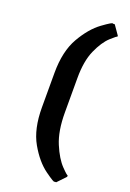

<svg xmlns="http://www.w3.org/2000/svg" viewBox="-153 -704 614 906"><g transform="rotate(20 154.5 -251.5)"><path d="M249 -649H259L291 -603L290 -597Q290 -602 259.5 -574Q229 -546 204.5 -491Q180 -436 180 -351V-178Q180 -85 205.5 -24Q231 37 262.5 69.5Q294 102 294 96V104L254 146H246Q246 153 197 117.5Q148 82 109 13.5Q70 -55 70 -163V-336Q70 -445 110 -514.5Q150 -584 199.5 -620Q249 -656 249 -649Z"/></g></svg>

Font: Sahitya
Style: Bold
Weight: 700
Designer: Juan Pablo del Peral
Foundry: Juan Pablo del Peral (http://www.huertatipografica.com)
Version: Version 1.001;PS 001.000;hotconv 1.0.70;makeotf.lib2.5.58329